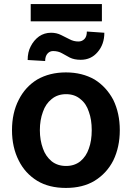

<svg xmlns="http://www.w3.org/2000/svg" viewBox="-20 -911 648 944"><path d="M163 -22Q103 -59 72 -122Q39 -187 39 -271Q39 -356 72 -420Q104 -484 163 -520Q224 -555 304 -555Q384 -555 445 -520Q503 -484 537 -420Q569 -354 569 -271Q569 -188 537 -122Q505 -59 445 -22Q387 13 304 13Q221 13 163 -22ZM375 -118Q404 -142 417 -181Q431 -219 431 -271Q431 -323 417 -361Q404 -402 375 -424Q347 -448 305 -448Q263 -448 234 -424Q204 -400 191 -361Q176 -321 176 -271Q176 -222 191 -181Q204 -143 234 -118Q263 -95 305 -95Q346 -95 375 -118ZM493 -750Q493 -693 460 -655Q428 -617 377 -617Q345 -617 323 -628L285 -649Q266 -660 241 -660Q225 -660 214 -648Q202 -635 202 -611L116 -616Q116 -655 131 -683Q146 -713 172 -732Q198 -750 231 -750Q258 -750 280 -739L322 -718Q342 -707 366 -707Q383 -707 395 -719Q407 -731 407 -756ZM131 -806V-891H481V-806Z"/></svg>

Font: Sinter Bold
Style: Regular
Weight: 700
Foundry: Adobe & rsms
Version: Version 1.000